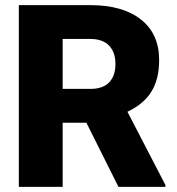

<svg xmlns="http://www.w3.org/2000/svg" viewBox="-20 -731 692 751"><path d="M317.9 -251H225.1V0H53.7V-710.9H333.5Q460 -710.9 531.2 -654.8Q602.5 -598.6 602.5 -496.1Q602.5 -421.9 572.5 -373Q542.5 -324.2 478.5 -293.9L627 -7.3V0H443.4ZM225.1 -383.3H333.5Q382.3 -383.3 407 -408.9Q431.6 -434.6 431.6 -480.5Q431.6 -526.4 406.7 -552.5Q381.8 -578.6 333.5 -578.6H225.1Z"/></svg>

Font: Vazir Black
Style: Black
Weight: 900
Designer: Saber Rastikerdar
Foundry: Saber Rastikerdar
Version: Version 30.0.0